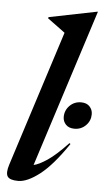

<svg xmlns="http://www.w3.org/2000/svg" viewBox="-54 -778 454 825"><g transform="rotate(5 173.0 -366.0)"><path d="M199.5 -640.5Q186 -650.5 165.8 -665.5Q145.5 -680.5 124 -696L125 -701.5L331.5 -743H334.5L116.5 -63Q138.5 -67.5 174.2 -91.2Q210 -115 262 -170L266.5 -166.5Q202.5 -72 149 -30.5Q95.5 11 56.5 11Q19.5 11 10 -4.2Q0.5 -19.5 12.5 -56.5ZM277.5 -233.5Q253.5 -233.5 240.5 -247.2Q227.5 -261 227.5 -280Q227.5 -308.5 247.5 -328.8Q267.5 -349 297 -349Q320.5 -349 333.5 -335.2Q346.5 -321.5 346.5 -302Q346.5 -273.5 326.5 -253.5Q306.5 -233.5 277.5 -233.5Z"/></g></svg>

Font: Newsreader Display Medium
Style: Italic
Weight: 500
Italic angle: -17°
Designer: Hugues Gentile
Foundry: Production Type
Version: Version 1.001